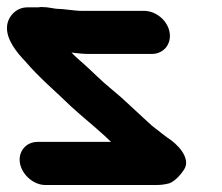

<svg xmlns="http://www.w3.org/2000/svg" viewBox="-20 -540 633 548"><path d="M413 -386H235C215 -386 202 -388 184 -390C196 -377 210 -366 223 -354C241 -338 274 -305 293 -290L326 -262C352 -238 379 -213 404 -190C416 -178 429 -170 442 -159L458 -147C484 -131 526 -90 506 -57C498 -44 483 -27 470 -20C465 -17 461 -16 460 -16C448 -13 437 -12 426 -12H109C76 -12 43 -41 37 -74C31 -107 54 -135 87 -135H297L278 -153C245 -183 217 -205 182 -237C138 -280 93 -317 53 -364C29 -389 -2 -426 0 -463C1 -490 24 -519 58 -519H83C87 -519 92 -519 97 -520C107 -520 118 -519 128 -517L140 -515C161 -515 192 -509 213 -509H391C425 -509 458 -482 464 -448C470 -414 447 -386 413 -386Z"/></svg>

Font: Blanket
Style: ReversedObl
Weight: 700
Foundry: Cannot Into Space Fonts
Version: Version 0.9